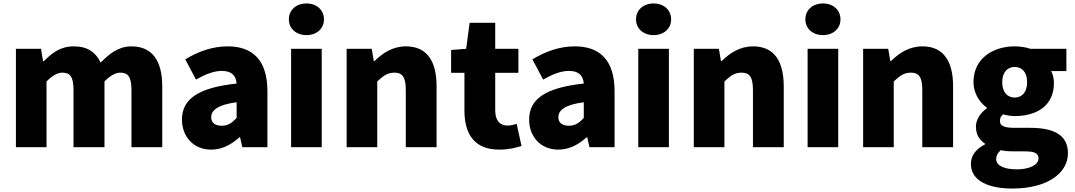

<svg xmlns="http://www.w3.org/2000/svg" viewBox="-20 -851 6212 1110"><path d="M72 0H249V-380C283 -415 314 -431 340 -431C385 -431 405 -408 405 -330V0H584V-380C618 -415 649 -431 675 -431C720 -431 740 -408 740 -330V0H918V-352C918 -494 864 -583 740 -583C664 -583 611 -539 562 -489C533 -550 485 -583 406 -583C329 -583 280 -544 233 -497H229L217 -569H72Z M1201 14C1264 14 1317 -15 1364 -57H1368L1381 0H1526V-323C1526 -501 1443 -583 1296 -583C1207 -583 1126 -553 1051 -508L1113 -391C1170 -423 1217 -441 1262 -441C1320 -441 1344 -414 1348 -368C1126 -344 1032 -279 1032 -159C1032 -64 1096 14 1201 14ZM1262 -124C1225 -124 1201 -140 1201 -173C1201 -213 1237 -245 1348 -260V-169C1322 -141 1298 -124 1262 -124Z M1663 0H1840V-569H1663ZM1752 -648C1811 -648 1853 -686 1853 -739C1853 -793 1811 -831 1752 -831C1692 -831 1650 -793 1650 -739C1650 -686 1692 -648 1752 -648Z M1984 0H2161V-380C2196 -413 2220 -431 2260 -431C2305 -431 2326 -408 2326 -330V0H2504V-352C2504 -494 2451 -583 2327 -583C2250 -583 2192 -544 2145 -498H2141L2129 -569H1984Z M2866 14C2924 14 2965 2 2995 -7L2967 -135C2953 -131 2933 -125 2915 -125C2873 -125 2843 -150 2843 -213V-430H2977V-569H2843V-719H2695L2675 -569L2588 -562V-430H2665V-211C2665 -76 2723 14 2866 14Z M3208 14C3271 14 3324 -15 3371 -57H3375L3388 0H3533V-323C3533 -501 3450 -583 3303 -583C3214 -583 3133 -553 3058 -508L3120 -391C3177 -423 3224 -441 3269 -441C3327 -441 3351 -414 3355 -368C3133 -344 3039 -279 3039 -159C3039 -64 3103 14 3208 14ZM3269 -124C3232 -124 3208 -140 3208 -173C3208 -213 3244 -245 3355 -260V-169C3329 -141 3305 -124 3269 -124Z M3670 0H3847V-569H3670ZM3759 -648C3818 -648 3860 -686 3860 -739C3860 -793 3818 -831 3759 -831C3699 -831 3657 -793 3657 -739C3657 -686 3699 -648 3759 -648Z M3991 0H4168V-380C4203 -413 4227 -431 4267 -431C4312 -431 4333 -408 4333 -330V0H4511V-352C4511 -494 4458 -583 4334 -583C4257 -583 4199 -544 4152 -498H4148L4136 -569H3991Z M4649 0H4826V-569H4649ZM4738 -648C4797 -648 4839 -686 4839 -739C4839 -793 4797 -831 4738 -831C4678 -831 4636 -793 4636 -739C4636 -686 4678 -648 4738 -648Z M4970 0H5147V-380C5182 -413 5206 -431 5246 -431C5291 -431 5312 -408 5312 -330V0H5490V-352C5490 -494 5437 -583 5313 -583C5236 -583 5178 -544 5131 -498H5127L5115 -569H4970Z M5832 239C6030 239 6154 154 6154 34C6154 -69 6075 -112 5935 -112H5845C5784 -112 5761 -124 5761 -150C5761 -169 5766 -178 5779 -190C5804 -183 5827 -180 5846 -180C5972 -180 6073 -238 6073 -371C6073 -398 6066 -424 6057 -440H6145V-569H5936C5910 -578 5879 -583 5846 -583C5723 -583 5608 -515 5608 -376C5608 -310 5645 -257 5685 -229V-225C5648 -199 5622 -159 5622 -119C5622 -71 5644 -41 5674 -21V-16C5621 11 5593 49 5593 96C5593 198 5701 239 5832 239ZM5846 -287C5805 -287 5774 -317 5774 -376C5774 -434 5805 -464 5846 -464C5888 -464 5918 -434 5918 -376C5918 -317 5888 -287 5846 -287ZM5860 128C5787 128 5739 108 5739 68C5739 49 5748 33 5766 17C5784 22 5806 24 5847 24H5901C5954 24 5984 31 5984 65C5984 101 5933 128 5860 128Z"/></svg>

Font: Noto Sans Korean Black
Style: Bold
Weight: 900
Designer: Ryoko NISHIZUKA (kana & ideographs); Paul D. Hunt (Latin, Greek & Cyrillic); Wenlong ZHANG (bopomofo); Sandoll Communica
Foundry: Adobe Systems Incorporated
Version: Version 1.000;PS 1;hotconv 1.0.78;makeotf.lib2.5.61930